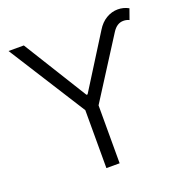

<svg xmlns="http://www.w3.org/2000/svg" viewBox="-129 -831 906 946"><g transform="rotate(-20 324.5 -358.0)"><path d="M93.8 -707 300.8 -373H306.6L479.5 -648.4Q499.5 -681.6 528.3 -698.7Q557.1 -715.8 588.9 -715.8Q619.1 -715.8 645.5 -701.2L626 -646.5Q612.3 -653.3 595.7 -653.3Q561.5 -653.3 538.1 -616.2L338.9 -303.7V0H269.5V-303.7L13.7 -707Z"/></g></svg>

Font: Pretendard Light
Style: Regular
Weight: 300
Designer: Base glyphs from Inter by Rasmus Andersson; Hangeul glyphs from Noto Sans CJK(Source Han Sans) by Jang Soo-young and Kan
Foundry: Kil Hyung-jin
Version: Version 1.309